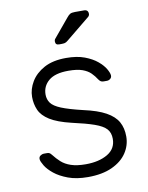

<svg xmlns="http://www.w3.org/2000/svg" viewBox="-83 -785 658 856"><g transform="rotate(-10 246.0 -357.5)"><path d="M246 10Q194 10 156.5 -4Q119 -18 95 -37.5Q71 -57 59.5 -76Q48 -95 47 -105Q46 -116 54 -121.5Q62 -127 69 -127H84Q90 -127 94.5 -125Q99 -123 106 -114Q119 -97 136 -81.5Q153 -66 179.5 -57Q206 -48 246 -48Q306 -48 345 -71Q384 -94 384 -139Q384 -167 368.5 -184Q353 -201 316 -214Q279 -227 216 -241Q153 -256 119.5 -277Q86 -298 74 -325.5Q62 -353 62 -385Q62 -420 82 -453.5Q102 -487 141.5 -508.5Q181 -530 241 -530Q290 -530 324.5 -517Q359 -504 381 -485.5Q403 -467 413.5 -449Q424 -431 425 -420Q426 -410 419 -404Q412 -398 403 -398H388Q380 -398 375 -401.5Q370 -405 366 -411Q356 -427 342 -441Q328 -455 304.5 -463.5Q281 -472 241 -472Q181 -472 152 -447.5Q123 -423 123 -385Q123 -363 135 -346.5Q147 -330 180 -316.5Q213 -303 276 -288Q340 -274 377 -253.5Q414 -233 429.5 -205Q445 -177 445 -139Q445 -99 422.5 -65Q400 -31 355.5 -10.5Q311 10 246 10ZM221 -595Q205 -595 205 -611Q205 -619 210 -624L279 -707Q287 -717 294 -721Q301 -725 316 -725H357Q376 -725 376 -706Q376 -699 371 -694L262 -605Q254 -598 247.5 -596.5Q241 -595 231 -595Z"/></g></svg>

Font: Rubik Light Light
Style: Regular
Weight: 300
Version: Version 2.101